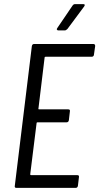

<svg xmlns="http://www.w3.org/2000/svg" viewBox="-20 -914 483 934"><path d="M427 -638H202Q200 -638 198.5 -637Q197 -636 197 -634L167 -386Q166 -385 167 -383.5Q168 -382 170 -382H312Q322 -382 320 -372L315 -329Q313 -319 304 -319H162Q158 -319 158 -315L127 -66Q127 -62 131 -62H356Q366 -62 364 -52L359 -10Q357 0 348 0H60Q50 0 52 -10L135 -690Q137 -700 146 -700H434Q443 -700 443 -690L437 -648Q437 -644 434 -641Q431 -638 427 -638ZM259 -778 333 -887Q338 -894 345 -894H385Q391 -894 392 -890.5Q393 -887 389 -882L308 -773Q301 -766 295 -766H264Q259 -766 257 -769.5Q255 -773 259 -778Z"/></svg>

Font: Barlow Condensed
Style: Italic
Weight: 400
Width: 3
Italic angle: -7°
Designer: Jeremy Tribby
Foundry: Tribby Type
Version: Version 1.408